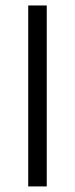

<svg xmlns="http://www.w3.org/2000/svg" viewBox="-20 -668 268 688"><path d="M147.5 0H81.1V-648.4H147.5Z"/></svg>

Font: Potro Sans Bangla
Style: Regular
Weight: 400
Designer: Jayed Ahsan Saad
Foundry: Codepotro
Version: Potro Sans Bangla; Version 0.905